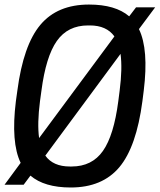

<svg xmlns="http://www.w3.org/2000/svg" viewBox="-21 -812 702 844"><path d="M610.8 -413.1 605 -367.2Q578.6 -166.5 503.7 -77.1Q428.7 12.2 290 12.2Q173.8 12.2 112.8 -40L83 0H-1L69.8 -96.2Q26.4 -185.5 48.8 -367.2L55.2 -413.1Q81.5 -613.8 156.5 -702.9Q231.4 -792 370.1 -792Q486.3 -792 546.9 -740.2L577.1 -779.8H661.1L589.8 -684.1Q633.3 -594.7 610.8 -413.1ZM161.1 -413.1 154.8 -367.2Q142.1 -268.6 150.9 -205.1L481.9 -651.9Q447.3 -700.2 374 -700.2H366.2Q276.9 -700.2 228.8 -631.8Q180.7 -563.5 161.1 -413.1ZM499 -367.2 504.9 -413.1Q517.6 -511.7 508.8 -575.2L178.2 -127.9Q212.4 -80.1 286.1 -80.1H293.9Q383.3 -80.1 431.4 -148.4Q479.5 -216.8 499 -367.2Z"/></svg>

Font: Cooper Hewitt
Style: Medium Italic
Weight: 708
Designer: Village Type and Design LLC
Foundry: Cooper Hewitt Smithsonian Design Museum
Version: 1.000